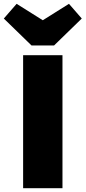

<svg xmlns="http://www.w3.org/2000/svg" viewBox="-78 -985 448 1005"><path d="M249 0H43V-696H249ZM205 -747H87L-58 -888L9 -965L146 -879L283 -965L350 -888Z"/></svg>

Font: Trujillo Black
Style: Regular
Weight: 900
Designer: Fira Sans original fonts by bBox Type GmbH, Carrois Corporate GbR, & Edenspiekermann AG / Changes by Cristiano Sobral
Foundry: Fira Sans original fonts by bBox Type GmbH, Carrois Corporate GbR, & Edenspiekermann AG / Changes by Cristiano Sobral
Version: Version 4.301;July 28, 2020;FontCreator 13.0.0.2655 64-bit